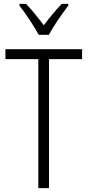

<svg xmlns="http://www.w3.org/2000/svg" viewBox="-20 -967 450 987"><path d="M179 -788H231C255 -833 299 -896 331 -938V-947H297C262 -909 235 -877 205 -837C177 -875 142 -918 114 -947H80V-938C111 -899 154 -834 179 -788ZM232 0V-663H402V-714H8V-663H177V0Z"/></svg>

Font: Noto Sans Gujarati Condensed Light
Style: Regular
Weight: 300
Width: 3
Designer: Jelle Bosma - Monotype Design Team, Universal Thirst
Foundry: Monotype Imaging Inc.
Version: Version 2.106